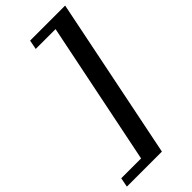

<svg xmlns="http://www.w3.org/2000/svg" viewBox="-287 -740 992 992"><g transform="rotate(-45 209.0 -243.5)"><path d="M-9 200 1 149H146L306 -636H161L171 -687H427L247 200Z"/></g></svg>

Font: Libertinus Serif Semibold Italic
Style: Regular
Weight: 600
Italic angle: -11.5°
Designer: Philipp H. Poll, Khaled Hosny
Foundry: Caleb Maclennan
Version: Version 7.051;RELEASE